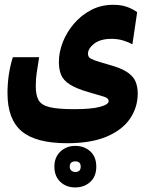

<svg xmlns="http://www.w3.org/2000/svg" viewBox="-20 -427 626 812"><path d="M264.2 178.7Q131.8 178.7 71.8 128.2Q11.7 77.6 11.7 -32.7Q11.7 -70.3 16.8 -107.7Q22 -145 34.2 -185.1H145.5Q139.2 -143.6 135.3 -119.4Q131.3 -95.2 131.3 -62Q131.3 -24.9 143.1 -3.7Q154.8 17.6 189.7 26.1Q224.6 34.7 293.5 34.7Q366.2 34.7 402.8 24.9Q439.5 15.1 439.5 0.5Q439.5 -12.2 419.2 -18.3Q398.9 -24.4 353.5 -37.6Q301.8 -52.7 274.9 -70.1Q248 -87.4 238.5 -110.4Q229 -133.3 229 -164.6Q229 -206.5 245.8 -249.3Q262.7 -292 293.5 -327.6Q324.2 -363.3 366 -385Q407.7 -406.7 458 -406.7Q491.7 -406.7 516.1 -398.2Q540.5 -389.6 560.1 -375.5L540 -239.7Q522.9 -249 500.5 -255.9Q478 -262.7 451.7 -262.7Q404.3 -262.7 378.2 -242.2Q352.1 -221.7 352.1 -199.7Q352.1 -190.4 357.4 -184.3Q362.8 -178.2 381.1 -171.6Q399.4 -165 439 -153.8Q491.2 -139.6 517.6 -122.1Q543.9 -104.5 553.2 -82.3Q562.5 -60.1 562.5 -31.7Q562.5 26.4 530.3 74.2Q498 122.1 431.9 150.4Q365.7 178.7 264.2 178.7ZM298.3 365.7Q259.8 365.7 234.9 341.8Q210 317.9 210 277.8Q210 237.8 235.6 213.9Q261.2 189.9 298.3 189.9Q335.9 189.9 361.6 212.9Q387.2 235.8 387.2 277.8Q387.2 319.3 361.6 342.5Q335.9 365.7 298.3 365.7ZM298.3 300.3Q321.3 300.3 321.3 277.8Q321.3 255.4 298.8 255.4Q274.9 255.4 274.9 277.8Q274.9 289.1 282 294.7Q289.1 300.3 298.3 300.3Z"/></svg>

Font: Cascadia Code PL
Style: Bold
Weight: 700
Monospace: yes
Designer: Aaron Bell
Foundry: Saja Typeworks
Version: Version 2404.023; ttfautohint (v1.8.4)